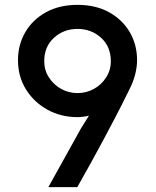

<svg xmlns="http://www.w3.org/2000/svg" viewBox="-20 -770 640 790"><path d="M544 -522Q544 -496 536.5 -465Q529 -434 509 -395Q479 -334 453 -284.5Q427 -235 403 -190Q379 -145 353.5 -99Q328 -53 298 0H179L314 -243L346 -294Q333 -291 321 -289.5Q309 -288 299 -288Q231 -288 175.5 -318.5Q120 -349 87 -402Q54 -455 54 -522Q54 -586 84 -637.5Q114 -689 169 -719.5Q224 -750 299 -750Q374 -750 429 -719.5Q484 -689 514 -637.5Q544 -586 544 -522ZM299 -387Q335 -387 366 -404Q397 -421 416.5 -451Q436 -481 436 -518Q436 -578 396 -614.5Q356 -651 299 -651Q242 -651 202 -614.5Q162 -578 162 -518Q162 -481 181.5 -451Q201 -421 232 -404Q263 -387 299 -387Z"/></svg>

Font: Kreadon Light
Style: Bold
Weight: 600
Designer: Reiya WATANABE
Foundry: StudioGnu
Version: Version 1.003; ttfautohint (v1.8.4.7-5d5b);gftools[0.9.32]